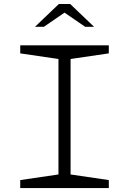

<svg xmlns="http://www.w3.org/2000/svg" viewBox="-20 -962 660 982"><path d="M83.5 -41 294.5 -72 279 -40V-690L294.5 -658L83.5 -689V-730H536.5V-689L325.5 -658L341 -690V-40L325.5 -72L536.5 -41V0H83.5ZM281 -941.5H339L461 -825H415.5L296 -907H324L204.5 -825H159Z"/></svg>

Font: Monaspace Xenon Var ExtraLight
Style: Regular
Weight: 200
Designer: Riley Cran and the Lettermatic Team
Version: Version 1.200 (Monaspace Xenon Var)